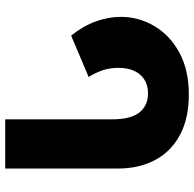

<svg xmlns="http://www.w3.org/2000/svg" viewBox="-24 -730 764 757"><g transform="rotate(-90 358.5 -352.0)"><path d="M364 10Q269 10 203.5 -25.5Q138 -61 105 -124Q72 -187 72 -270V-714H266V-293Q266 -219 293 -185Q320 -151 369 -151Q415 -151 442 -182Q469 -213 469 -268Q469 -301 459.5 -329.5Q450 -358 433 -385L596 -454Q634 -407 652 -357Q670 -307 670 -258Q670 -187 633.5 -125.5Q597 -64 528.5 -27Q460 10 364 10Z"/></g></svg>

Font: Noto Sans Georgian Black
Style: Regular
Weight: 900
Designer: Monotype Design Team, Akaki Razmadze
Foundry: Google LLC
Version: Version 2.005; ttfautohint (v1.8.4.7-5d5b)